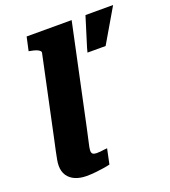

<svg xmlns="http://www.w3.org/2000/svg" viewBox="-139 -859 855 966"><g transform="rotate(-20 289.0 -376.5)"><path d="M159 -651Q162 -659 156 -665Q150 -671 138 -675.5Q126 -680 108 -683L99 -685L115 -758H356L242 -222Q235 -188 229.5 -165.5Q224 -143 221.5 -129Q219 -115 219 -108Q219 -96 225.5 -91Q232 -86 246 -86Q257 -86 267 -87Q277 -88 286.5 -89.5Q296 -91 303 -91L286 -10Q270 -6 249.5 -3Q229 0 206.5 2.5Q184 5 159 5Q125 5 99 -6Q73 -17 58.5 -38.5Q44 -60 44 -91Q44 -105 47 -122Q50 -139 55.5 -165Q61 -191 70 -232ZM472 -577 578 -758H430L381 -600L375 -577Z"/></g></svg>

Font: Roboto Serif 20pt
Style: Bold Italic
Weight: 700
Italic angle: -10°
Version: Version 1.007